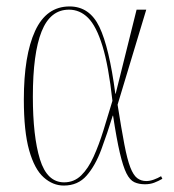

<svg xmlns="http://www.w3.org/2000/svg" viewBox="-20 -566 539 596"><path d="M178 10Q144 10 115.5 -15.5Q87 -41 70.5 -99.5Q54 -158 54 -257Q54 -394 89 -470Q124 -546 196 -546Q258 -546 288.5 -482.5Q319 -419 338 -275H339L404 -536H434L345 -241Q357 -165 366 -118Q375 -71 384.5 -46.5Q394 -22 406 -13Q418 -4 434 -4Q445 -4 457.5 -8.5Q470 -13 480 -19L484 -11Q472 -4 459 1Q446 6 430 6Q411 6 397 -0.5Q383 -7 372.5 -28Q362 -49 352 -91.5Q342 -134 331 -207H330Q313 -152 294.5 -102Q276 -52 249 -21Q222 10 178 10ZM179 0Q210 0 232 -21.5Q254 -43 270.5 -79.5Q287 -116 301 -161Q315 -206 329 -253Q317 -362 298 -423.5Q279 -485 253.5 -510.5Q228 -536 194 -536Q136 -536 109 -468Q82 -400 82 -266Q82 -143 104 -71.5Q126 0 179 0Z"/></svg>

Font: Noto Serif Display ExtraCondensed Thin
Style: Regular
Weight: 100
Width: 2
Designer: Monotype Design Team
Foundry: Monotype Imaging Inc.
Version: Version 2.009